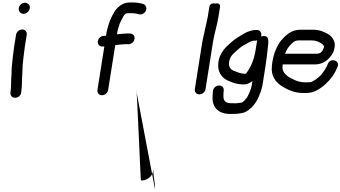

<svg xmlns="http://www.w3.org/2000/svg" viewBox="-20 -734 2738 1544"><path d="M108.9 -454 93.4 -356C85.8 -308.2 80.8 -252.3 75.6 -205.8C72.4 -176.9 74.5 -149.6 72.1 -126.6C67.4 -81.1 71.8 -43.2 65.5 -3C65.4 -2.6 65.3 -1.8 65.3 -1.2L64 12.8C64 13.2 64 14 63.9 14.5C63.1 69.3 147.9 61.9 150.9 6.3L151.9 -5.9C159.2 -52.7 154.9 -92.2 158.9 -132.5C161.5 -158.6 159.8 -186.5 162.3 -210.3C167.4 -256.3 172.3 -311.2 179.4 -356L194.9 -454C198.7 -477.7 182.5 -497 158.7 -497C135 -497 112.7 -477.7 108.9 -454ZM131 -669.5C127.2 -645.1 143.2 -623 169.7 -623C194.6 -623 215.9 -643.6 219.6 -666.5C223.8 -693.5 203.9 -712 180.3 -712C156.8 -712 134.8 -693 131 -669.5Z M803 -360H810C813.4 -360 814.5 -360 819.1 -360.4L763.7 -11C760 12.7 776.2 32 799.9 32C823.7 32 846 12.7 849.7 -11L906.8 -371.2C920 -373.2 936.6 -374.9 951.5 -376.1L977.9 -378.1C985.4 -378.7 990.2 -378.9 998.1 -379L1010 -378.1C1010.4 -378 1011.3 -378 1011.9 -378C1034.5 -378 1057.7 -395.9 1061.6 -420.5C1064.9 -441.3 1054.7 -462.4 1027.1 -464L1016.7 -464.9C1016.2 -465 1015.3 -465 1014.6 -465C1004.7 -465 994.8 -464.7 984.6 -463.9L958.2 -461.9C945.5 -461 934.1 -459.8 920.5 -458L923.6 -477C925.1 -486.7 927.8 -495.9 931.1 -507.3L936.6 -523.7C936.7 -523.9 936.8 -524.5 936.9 -524.9L941.3 -540.3C941.9 -542.3 943 -544.9 944.8 -548.6L950.6 -561.7C963.6 -584.5 972.5 -606.1 981 -615.2L992.7 -625.3C992.7 -625.3 996.7 -628 1012.5 -628H1036.5C1054.6 -628 1074.7 -625.9 1087.1 -622.1C1089.6 -621.4 1108.5 -611.4 1130.4 -623.7C1170.7 -646.3 1160.4 -693.6 1132.1 -702C1110.7 -708.4 1082.7 -714 1050.1 -714H1026.1C982.8 -714 952 -697.5 925.6 -671.6C902.7 -649.1 891.2 -622.5 880.8 -604.8C880.4 -604.1 879.7 -602.8 879.3 -601.9L873.1 -587.9C866.8 -573.8 858.6 -555.5 853.1 -536L848.4 -518.9C845.6 -509.1 840.3 -494.1 837.5 -477L832.7 -446.5C830.1 -446.2 827.1 -446 823.6 -446H816.6C792.9 -446 770.6 -426.7 766.8 -403C763.1 -379.3 779.3 -360 803 -360Z M1077 0C1077 -103 1113 760 1113 714C1113 726 1213 711 1213 623C1213 710 1226.8 713 1226.8 790Z M1583 25C1606.8 25 1629.1 5.7 1632.9 -18L1692.9 -397C1703.4 -463.1 1726.2 -531.9 1737.7 -604L1749.2 -677C1755.7 -717.6 1710.7 -705 1710.7 -705C1710.7 -705 1669.7 -717.6 1663.2 -677L1651.7 -604C1646.6 -572.2 1637.1 -538 1629.6 -502.3L1621.6 -464.3C1617.1 -443.1 1610.9 -422.4 1606.9 -397L1546.9 -18C1543.1 5.7 1559.3 25 1583 25Z M2078.8 -440.3C2079.8 -443.3 2080.7 -446.7 2081.2 -449.5C2084.8 -472.4 2070 -493 2045.1 -493H2035.1C2023.5 -493 2013.5 -490.9 1998.6 -487.1C1968.9 -479.6 1953.2 -470.5 1927.9 -455.4C1903.3 -440.7 1874.3 -423.6 1852.4 -404.7L1829.2 -384.7C1792.6 -353.1 1754.2 -314.4 1738.7 -250.1C1738.6 -249.6 1738.4 -248.7 1738.3 -248C1737 -240 1736 -230.9 1735.1 -221.3C1729.2 -156.2 1763.9 -107.8 1810.1 -87C1842.9 -72.1 1884.5 -55 1939.7 -55C1967 -55 1990.4 -66 2010.1 -82.6L2004.4 -47C2001.8 -30.3 1995.3 -11.6 1988.3 4.1C1983.4 15.1 1970 46 1966.1 51.2C1951.7 68.6 1934.2 88.7 1921.9 91.3L1905.3 93.2C1895.9 94.3 1882.7 96.8 1876.7 97C1869.3 96.4 1861 96 1852.8 96H1829.9C1778.4 90.5 1773.1 66.1 1778 6.1L1779.2 -7.8C1779.2 -8.2 1779.3 -9 1779.3 -9.5C1780.1 -64 1696.1 -56.5 1692 1.5L1691 12.9C1690.3 22.2 1690.4 31.5 1689.8 39.8C1682.6 122 1731.2 175.7 1811.3 181.9C1811.7 182 1812.6 182 1813.2 182H1839.2C1860 182 1880.8 182.9 1904.5 178.5L1920.4 175.8C1960 172.1 1996.6 139.6 2018.9 112.9C2052.1 73.4 2077.2 13.6 2089.8 -43.4C2089.9 -43.8 2090 -44.5 2090.1 -45L2115.9 -208C2124.5 -262.3 2128.1 -302 2133.6 -351.2C2135.9 -372.4 2140.1 -395.7 2136 -419.2C2129.4 -451.6 2092.9 -445.3 2078.8 -440.3ZM1823.8 -244.8C1834.4 -283.7 1850.4 -297.9 1881.3 -324.6L1902.8 -343.9C1922.1 -361.3 1965.6 -385.7 1991.7 -398.8C1995.4 -400.7 2017.5 -406.8 2021.5 -407H2031.5C2037 -407 2042.8 -408 2048.3 -410.1C2047.8 -408.4 2047.4 -406.7 2047.1 -405L2036.5 -338C2023.3 -254.6 2000.9 -201.9 1964.9 -150.9C1956 -138.3 1958.8 -141 1952.3 -141C1926.9 -141 1906.1 -146.8 1884.5 -155.4C1865.9 -162.8 1847.4 -168.4 1839.7 -176.7C1826.7 -190.6 1818.7 -206.6 1821.8 -226C1822.9 -232.8 1822.9 -238.8 1823.8 -244.8Z M2272.7 -302C2284 -334.1 2299.5 -357.6 2322 -379.6C2341.9 -399 2353.7 -409 2380.8 -409H2483.8C2512.1 -409 2530.2 -403 2549.2 -393.4C2572.4 -381.6 2587.5 -369.2 2585.2 -355C2584 -347.4 2579.6 -337.7 2574.9 -329.3C2565.8 -312.9 2551.9 -302 2527.8 -302ZM2451.4 -72H2431.4C2396.9 -72 2367.4 -81.6 2345.2 -92.7C2324.6 -102.9 2303.7 -112.1 2289.6 -124C2264.5 -145.4 2246.4 -166.8 2252.9 -208C2253.4 -211 2253.4 -212.8 2253.7 -216H2514.2C2577.6 -216 2619.7 -252.6 2647.3 -292.1C2667.9 -321.7 2681.2 -372 2665.3 -407C2655.5 -428.7 2638.7 -449.1 2616.3 -461.4C2586.1 -477.7 2550.5 -495 2497.4 -495H2394.4C2320.6 -495 2275.3 -447.3 2243.3 -412C2242.9 -411.6 2242.2 -410.8 2241.8 -410.2C2205.5 -363.9 2181.1 -303.9 2169.9 -233C2168.5 -223.9 2167.7 -215.1 2166.5 -205.1C2156.4 -121.4 2199.5 -70.1 2248.5 -39.7C2289.6 -14.2 2345.3 14 2417.8 14H2437.8C2472.4 14 2502.8 6.9 2532.3 -10C2582.6 -38.9 2622.1 -76.5 2655.2 -122.6C2673 -147.5 2683 -171.5 2693.7 -194.6C2706.5 -222.1 2690.1 -242.7 2672.1 -247.5C2655.5 -252 2630.8 -250.1 2618.5 -224.9C2606.2 -199.5 2605.5 -194.5 2598 -182.2C2575.4 -144.6 2552.6 -115.8 2515.2 -92.4C2493 -78.6 2487 -73 2469.6 -73C2463.8 -73 2458.8 -72 2451.4 -72Z"/></svg>

Font: CiSf OpenHand
Style: BlakObl
Weight: 400
Foundry: Cannot Into Space Fonts
Version: Version 0.7892